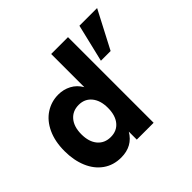

<svg xmlns="http://www.w3.org/2000/svg" viewBox="-165 -896 1105 1105"><g transform="rotate(-45 387.5 -343.5)"><path d="M35 -247Q35 -326 62 -384Q89 -442 136 -472.5Q183 -503 240 -503Q282 -503 318 -484Q354 -465 376 -427V-697H513V0H376V-65Q332 10 240 10Q177 10 130.5 -23Q84 -56 59.5 -114.5Q35 -173 35 -247ZM388 -247Q388 -307 359 -342.5Q330 -378 281 -378Q231 -378 201.5 -343Q172 -308 172 -247Q172 -186 201.5 -151Q231 -116 281 -116Q331 -116 359.5 -151Q388 -186 388 -247ZM606 -697H750L630 -467H551Z"/></g></svg>

Font: Hanken Grotesk ExtraBold
Style: Regular
Weight: 800
Designer: Alfredo Marco Pradil
Foundry: Hanken Design Co.
Version: Version 3.014